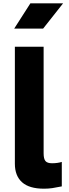

<svg xmlns="http://www.w3.org/2000/svg" viewBox="-20 -1129 419 1162"><path d="M66 0ZM70 -138V-846H244V-201Q244 -168 255 -154.5Q266 -141 295 -141Q328 -141 354 -149V-1Q320 6 296.5 9.5Q273 13 246 13Q157 13 113.5 -26Q70 -65 70 -138ZM164 -1109H362L241 -956H66Z"/></svg>

Font: Biryani Heavy
Style: Regular
Weight: 900
Designer: Dan Reynolds and Mathieu Réguer
Foundry: Dan Reynolds and Mathieu Réguer
Version: Version 1.003; ttfautohint (v1.1) -l 5 -r 5 -G 72 -x 0 -D la